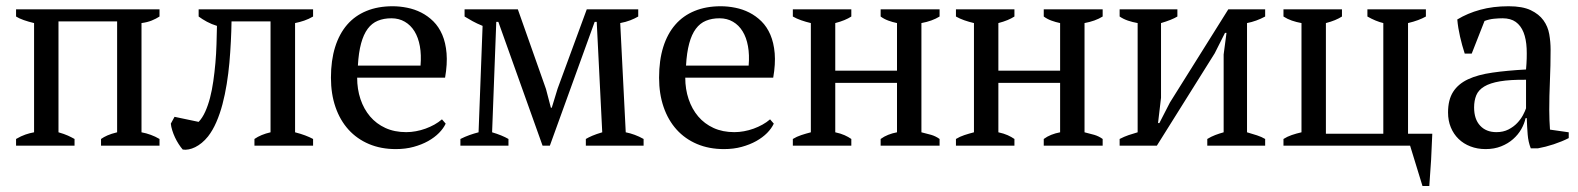

<svg xmlns="http://www.w3.org/2000/svg" viewBox="-20 -478 5179 630"><path d="M224.6 0H32.7V-22Q49.3 -31.7 63.7 -36.6Q78.1 -41.5 91.8 -43.9V-402.3Q73.2 -406.7 57.9 -412.1Q42.5 -417.5 32.7 -423.8V-447.3H503.4V-423.8Q492.2 -416.5 477.8 -410.6Q463.4 -404.8 444.3 -402.3V-43.9Q460 -41 474.6 -35.6Q489.3 -30.3 503.4 -22V0H311.5V-22Q320.3 -28.3 332.5 -33.7Q344.7 -39.1 364.3 -43.9V-407.7H171.9V-43.9Q190.4 -38.6 202.9 -33Q215.3 -27.3 224.6 -22Z M631.8 -78.1Q644 -90.8 653.3 -111.3Q662.6 -131.8 669.2 -157.2Q675.8 -182.6 679.9 -211.7Q684.1 -240.7 686.8 -271.5Q689.5 -302.2 690.4 -333.3Q691.4 -364.3 691.9 -393.1Q674.3 -398.4 658.9 -406.7Q643.6 -415 631.8 -423.8V-447.3H1007.3V-423.8Q993.2 -415.5 978.3 -410.4Q963.4 -405.3 948.2 -402.3V-43.9Q966.8 -39.1 981.2 -33.7Q995.6 -28.3 1007.3 -22V0H814.9V-22Q835.9 -36.6 867.7 -43.9V-407.7H739.7Q739.3 -376.5 737.5 -341.8Q735.8 -307.1 732.7 -272Q729.5 -236.8 723.9 -202.1Q718.3 -167.5 710 -136Q701.7 -104.5 689.9 -77.4Q678.2 -50.3 662.6 -30.3Q652.8 -18.1 642.1 -9.3Q631.3 -0.5 620.4 4.9Q609.4 10.3 598.9 12.2Q588.4 14.2 579.6 12.7Q572.8 4.9 566.2 -5.4Q559.6 -15.6 554.2 -27.1Q548.8 -38.6 545.2 -50.3Q541.5 -62 540.5 -72.3L552.7 -94.7Z M1442.4 -72.3Q1435.1 -56.6 1420.4 -41.7Q1405.8 -26.9 1384.8 -15.1Q1363.8 -3.4 1337.2 3.9Q1310.5 11.2 1278.8 11.2Q1230 11.2 1190.7 -5.4Q1151.4 -22 1123.5 -52.7Q1095.7 -83.5 1080.8 -126.7Q1065.9 -169.9 1065.9 -223.1Q1065.9 -279.8 1079.6 -323.5Q1093.3 -367.2 1119.1 -397Q1145 -426.8 1182.6 -442.1Q1220.2 -457.5 1268.1 -457.5Q1292 -457.5 1316.2 -452.6Q1340.3 -447.8 1362.1 -436.8Q1383.8 -425.8 1401.9 -408Q1419.9 -390.1 1431.2 -364Q1442.4 -337.9 1445.3 -303Q1448.2 -268.1 1440.4 -223.1H1151.9Q1151.9 -185.5 1162.8 -152.8Q1173.8 -120.1 1194.3 -95.9Q1214.8 -71.8 1244.6 -58.1Q1274.4 -44.4 1313 -44.4Q1328.6 -44.4 1344.7 -47.4Q1360.8 -50.3 1376.2 -55.9Q1391.6 -61.5 1405.3 -69.1Q1418.9 -76.7 1430.2 -86.4ZM1264.2 -418Q1239.3 -418 1219.7 -409.9Q1200.2 -401.9 1186.5 -383.5Q1172.9 -365.2 1164.8 -335.4Q1156.7 -305.7 1154.3 -262.7H1359.9Q1362.8 -297.9 1357.7 -326.4Q1352.5 -355 1340.1 -375.2Q1327.6 -395.5 1308.3 -406.7Q1289.1 -418 1264.2 -418Z M1648.4 0H1490.7V-22Q1506.3 -29.8 1520.8 -34.9Q1535.2 -40 1550.3 -43.9L1563.5 -393.1Q1544.4 -400.9 1530.3 -408.7Q1516.1 -416.5 1504.4 -423.8V-447.3H1679.2L1771.5 -186L1787.6 -124.5H1790.5L1809.6 -187L1905.3 -447.3H2074.2V-423.8Q2062.5 -417 2048.1 -411.4Q2033.7 -405.8 2015.1 -402.3L2033.2 -43.9Q2047.9 -41 2062.5 -35.6Q2077.1 -30.3 2091.8 -22V0H1902.3V-22Q1911.1 -27.3 1923.8 -32.7Q1936.5 -38.1 1956.1 -43.9L1938 -406.2H1931.2L1784.2 0H1760.3L1615.2 -406.2H1608.4L1594.7 -43.9Q1627.4 -34.2 1648.4 -22Z M2519 -72.3Q2511.7 -56.6 2497.1 -41.7Q2482.4 -26.9 2461.4 -15.1Q2440.4 -3.4 2413.8 3.9Q2387.2 11.2 2355.5 11.2Q2306.6 11.2 2267.3 -5.4Q2228 -22 2200.2 -52.7Q2172.4 -83.5 2157.5 -126.7Q2142.6 -169.9 2142.6 -223.1Q2142.6 -279.8 2156.2 -323.5Q2169.9 -367.2 2195.8 -397Q2221.7 -426.8 2259.3 -442.1Q2296.9 -457.5 2344.7 -457.5Q2368.7 -457.5 2392.8 -452.6Q2417 -447.8 2438.7 -436.8Q2460.4 -425.8 2478.5 -408Q2496.6 -390.1 2507.8 -364Q2519 -337.9 2522 -303Q2524.9 -268.1 2517.1 -223.1H2228.5Q2228.5 -185.5 2239.5 -152.8Q2250.5 -120.1 2271 -95.9Q2291.5 -71.8 2321.3 -58.1Q2351.1 -44.4 2389.6 -44.4Q2405.3 -44.4 2421.4 -47.4Q2437.5 -50.3 2452.9 -55.9Q2468.3 -61.5 2481.9 -69.1Q2495.6 -76.7 2506.8 -86.4ZM2340.8 -418Q2315.9 -418 2296.4 -409.9Q2276.9 -401.9 2263.2 -383.5Q2249.5 -365.2 2241.5 -335.4Q2233.4 -305.7 2231 -262.7H2436.5Q2439.5 -297.9 2434.3 -326.4Q2429.2 -355 2416.7 -375.2Q2404.3 -395.5 2385 -406.7Q2365.7 -418 2340.8 -418Z M2773.4 0H2581.5V-22Q2594.2 -29.8 2609.1 -34.7Q2624 -39.6 2640.6 -43.9V-402.3Q2624 -406.2 2609.1 -411.4Q2594.2 -416.5 2581.5 -423.8V-447.3H2773.4V-423.8Q2763.7 -417.5 2750.7 -412.1Q2737.8 -406.7 2720.7 -402.3V-246.1H2923.3V-402.3Q2908.7 -405.3 2894.8 -410.4Q2880.9 -415.5 2869.6 -423.8V-447.3H3063V-423.8Q3038.6 -408.7 3003.4 -402.3V-43.9Q3020 -40 3035.2 -35.6Q3050.3 -31.2 3063 -22V0H2869.6V-22Q2880.9 -30.3 2894.3 -35.6Q2907.7 -41 2923.3 -43.9V-206.1H2720.7V-43.9Q2738.8 -40 2751.2 -34.4Q2763.7 -28.8 2773.4 -22Z M3308.6 0H3116.7V-22Q3129.4 -29.8 3144.3 -34.7Q3159.2 -39.6 3175.8 -43.9V-402.3Q3159.2 -406.2 3144.3 -411.4Q3129.4 -416.5 3116.7 -423.8V-447.3H3308.6V-423.8Q3298.8 -417.5 3285.9 -412.1Q3272.9 -406.7 3255.9 -402.3V-246.1H3458.5V-402.3Q3443.8 -405.3 3429.9 -410.4Q3416 -415.5 3404.8 -423.8V-447.3H3598.1V-423.8Q3573.7 -408.7 3538.6 -402.3V-43.9Q3555.2 -40 3570.3 -35.6Q3585.4 -31.2 3598.1 -22V0H3404.8V-22Q3416 -30.3 3429.4 -35.6Q3442.9 -41 3458.5 -43.9V-206.1H3255.9V-43.9Q3273.9 -40 3286.4 -34.4Q3298.8 -28.8 3308.6 -22Z M3653.8 -447.3H3843.3V-423.8Q3824.7 -412.6 3789.6 -402.3V-157.2L3779.8 -74.2H3784.2L3818.8 -141.6L4010.3 -447.3H4131.3V-423.8Q4102.5 -408.2 4071.8 -402.3V-43.9Q4088.9 -39.1 4104.5 -33.9Q4120.1 -28.8 4131.3 -22V0H3941.4V-22Q3954.1 -29.8 3967.5 -34.9Q3981 -40 3995.1 -43.9V-299.3L4004.4 -370.1H3999.5L3965.8 -303.2L3775.9 0H3653.8V-22Q3668.9 -29.8 3683.3 -34.7Q3697.8 -39.6 3712.9 -43.9V-402.3Q3695.8 -405.3 3680.9 -410.4Q3666 -415.5 3653.8 -423.8Z M4191.4 0V-22Q4203.6 -29.8 4218.5 -34.9Q4233.4 -40 4250.5 -43.9V-402.3Q4233.9 -405.3 4219 -410.4Q4204.1 -415.5 4191.4 -423.8V-447.3H4383.3V-423.8Q4373.5 -417.5 4360.6 -412.1Q4347.7 -406.7 4330.6 -402.3V-39.1H4519V-402.3Q4494.1 -408.2 4466.8 -423.8V-447.3H4658.7V-423.8Q4647.5 -417.5 4633.1 -412.1Q4618.7 -406.7 4600.1 -402.3V-39.1H4679.7Q4678.2 3.4 4675.8 46.6Q4673.3 89.8 4669.9 132.3H4647.5L4606.9 0Z M5063.5 -117.2Q5063.5 -97.7 5064.2 -83.3Q5064.9 -68.8 5065.9 -52.7L5127.4 -43.9V-24.9Q5105.5 -13.7 5078.1 -4.6Q5050.8 4.4 5025.9 8.8H5002.9Q4994.6 -12.2 4992.7 -36.6Q4990.7 -61 4989.7 -90.3H4985.8Q4981.9 -72.3 4971.7 -54.2Q4961.4 -36.1 4944.8 -21.5Q4928.2 -6.8 4905.5 2.2Q4882.8 11.2 4854.5 11.2Q4827.6 11.2 4804.9 2.4Q4782.2 -6.3 4765.9 -22.2Q4749.5 -38.1 4740.5 -60.1Q4731.4 -82 4731.4 -108.9Q4731.4 -150.4 4748 -176.5Q4764.6 -202.6 4796.9 -217.8Q4829.1 -232.9 4877 -239.7Q4924.8 -246.6 4987.3 -250Q4990.7 -288.1 4989.3 -319.1Q4987.8 -350.1 4979 -372.1Q4970.2 -394 4953.6 -406Q4937 -418 4910.2 -418Q4897.5 -418 4882.1 -416.5Q4866.7 -415 4851.1 -409.2L4809.1 -302.2H4786.1Q4777.3 -329.1 4770.8 -357.7Q4764.2 -386.2 4761.7 -414.1Q4795.4 -434.6 4837.2 -446Q4878.9 -457.5 4930.2 -457.5Q4975.6 -457.5 5002.7 -444.6Q5029.8 -431.6 5044.4 -411.4Q5059.1 -391.1 5063.5 -365.7Q5067.9 -340.3 5067.9 -315.4Q5067.9 -262.2 5065.7 -212.6Q5063.5 -163.1 5063.5 -117.2ZM4890.1 -44.4Q4912.6 -44.4 4929.7 -53.2Q4946.8 -62 4958.5 -74.5Q4970.2 -86.9 4977.3 -100.3Q4984.4 -113.8 4987.3 -122.6V-216.3Q4935.1 -216.8 4902.1 -211.2Q4869.1 -205.6 4850.1 -194.1Q4831.1 -182.6 4824 -165.3Q4816.9 -147.9 4816.9 -125.5Q4816.9 -86.9 4836.7 -65.7Q4856.4 -44.4 4890.1 -44.4Z"/></svg>

Font: PT Astra Serif
Style: Regular
Weight: 400
Designer: A.Korolkova, I. Chaeva
Foundry: ParaType Ltd
Version: Version 1.002